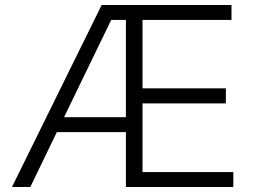

<svg xmlns="http://www.w3.org/2000/svg" viewBox="-20 -747 1019 767"><path d="M27.8 0 386.2 -727.1H904.8V-667.5H549.3V-394H882.3V-334H549.3V-59.6H912.1V0H482.9V-219.2H207L101.1 0ZM235.8 -278.8H482.9V-667.5H424.3Z"/></svg>

Font: Interop Light
Style: Regular
Weight: 300
Designer: Rasmus Andersson, Google, Jang Haemin
Foundry: jhaemin
Version: Version 1.007